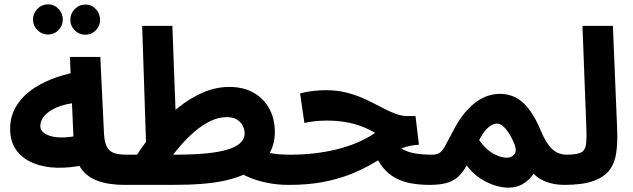

<svg xmlns="http://www.w3.org/2000/svg" viewBox="-20 -852 2933 890"><path d="M556 5Q485 5 433.5 -13.5Q382 -32 354 -73.5Q326 -115 322 -185L304 -588H445L462 -234Q464 -193 475.5 -171.5Q487 -150 509 -142.5Q531 -135 566 -135Q604 -135 620 -115.5Q636 -96 636 -67Q636 -36 615.5 -15.5Q595 5 556 5ZM373 -88Q306 -73 244 -74.5Q182 -76 133 -96.5Q84 -117 55.5 -156Q27 -195 27 -255Q27 -308 50.5 -351.5Q74 -395 116.5 -428Q159 -461 216 -484Q273 -507 340 -519L354 -377Q311 -375 276.5 -365.5Q242 -356 217.5 -341Q193 -326 180 -307.5Q167 -289 167 -268Q167 -251 179 -240Q191 -229 211 -222.5Q231 -216 257 -215Q283 -214 310.5 -218Q338 -222 365 -231ZM376 -691Q347 -691 326.5 -711.5Q306 -732 306 -760Q306 -789 326.5 -810Q347 -831 376 -831Q404 -831 424 -810Q444 -789 444 -760Q444 -732 424 -711.5Q404 -691 376 -691ZM203 -692Q174 -692 153.5 -712.5Q133 -733 133 -761Q133 -790 153.5 -811Q174 -832 203 -832Q231 -832 251 -811Q271 -790 271 -761Q271 -733 251 -712.5Q231 -692 203 -692Z M1317 5Q1266 5 1219 -4.5Q1172 -14 1134.5 -30Q1097 -46 1073 -66L1163 -163Q1199 -148 1237 -141.5Q1275 -135 1327 -135Q1365 -135 1381.5 -115.5Q1398 -96 1398 -67Q1398 -36 1377 -15.5Q1356 5 1317 5ZM556 5 566 -135H790Q884 -135 946.5 -142Q1009 -149 1046 -162.5Q1083 -176 1098.5 -194Q1114 -212 1114 -233Q1114 -252 1105 -269.5Q1096 -287 1078 -298Q1060 -309 1031 -309Q994 -309 957 -291.5Q920 -274 885 -244.5Q850 -215 818.5 -179Q787 -143 761 -106L610 -127Q652 -192 701.5 -250.5Q751 -309 806.5 -353.5Q862 -398 921.5 -423.5Q981 -449 1043 -449Q1109 -449 1156 -422Q1203 -395 1228.5 -348Q1254 -301 1254 -239Q1254 -174 1217.5 -122Q1181 -70 1094 -36Q1057 -22 1014 -13Q971 -4 913 0.5Q855 5 774 5ZM660 -97 639 -732H779L797 -252Z M1972 5Q1926 5 1886.5 -2Q1847 -9 1814 -26.5Q1781 -44 1755.5 -75Q1730 -106 1713 -153L1792 -216Q1810 -184 1836 -166.5Q1862 -149 1898 -142Q1934 -135 1982 -135Q2020 -135 2036 -115.5Q2052 -96 2052 -67Q2052 -36 2031.5 -15.5Q2011 5 1972 5ZM1318 5 1328 -135Q1382 -135 1435 -141Q1488 -147 1538 -159Q1588 -171 1633.5 -190Q1679 -209 1719 -236Q1689 -254 1654 -267Q1619 -280 1579.5 -286.5Q1540 -293 1496 -293Q1480 -293 1462.5 -292Q1445 -291 1427 -288.5Q1409 -286 1391 -282L1371 -419Q1400 -427 1432.5 -430.5Q1465 -434 1490 -434Q1544 -434 1589.5 -422Q1635 -410 1673.5 -392Q1712 -374 1745.5 -356Q1779 -338 1809.5 -326Q1840 -314 1869 -314H1906L1922 -181Q1879 -179 1841.5 -164.5Q1804 -150 1767.5 -128.5Q1731 -107 1689.5 -84Q1648 -61 1596 -41Q1544 -21 1476 -8Q1408 5 1318 5Z M1972 5 1982 -135Q2007 -135 2020 -145Q2033 -155 2046 -180Q2059 -205 2082 -248Q2107 -296 2134 -328.5Q2161 -361 2188.5 -380.5Q2216 -400 2243.5 -408.5Q2271 -417 2298 -417Q2335 -417 2367.5 -401.5Q2400 -386 2430 -348.5Q2460 -311 2487 -246Q2506 -201 2525 -177Q2544 -153 2564.5 -144Q2585 -135 2606 -135Q2644 -135 2660 -115.5Q2676 -96 2676 -67Q2676 -36 2655 -15.5Q2634 5 2596 5Q2547 5 2507 -11Q2467 -27 2444 -59L2473 -81Q2464 -60 2446.5 -37Q2429 -14 2401.5 2Q2374 18 2336 18Q2311 18 2277.5 8.5Q2244 -1 2208.5 -23.5Q2173 -46 2143 -85Q2124 -50 2101 -30.5Q2078 -11 2047 -3Q2016 5 1972 5ZM2201 -203Q2211 -188 2225 -173Q2239 -158 2256 -146.5Q2273 -135 2292.5 -128Q2312 -121 2331 -121Q2351 -121 2364 -136.5Q2377 -152 2365 -183Q2360 -196 2351.5 -212.5Q2343 -229 2332.5 -244Q2322 -259 2309.5 -269Q2297 -279 2284 -279Q2271 -279 2257 -271Q2243 -263 2229 -246.5Q2215 -230 2201 -203Z M2596 5 2606 -135Q2652 -135 2672 -144.5Q2692 -154 2696 -180.5Q2700 -207 2698 -258L2680 -732H2821L2841 -248Q2843 -190 2836.5 -143.5Q2830 -97 2805.5 -64Q2781 -31 2730.5 -13Q2680 5 2596 5Z"/></svg>

Font: Noto Sans
Style: Bold
Weight: 700
Designer: Monotype Design Team
Foundry: Monotype Imaging Inc.
Version: Version 2.000;GOOG;noto-source:20170915:90ef993387c0; ttfaut